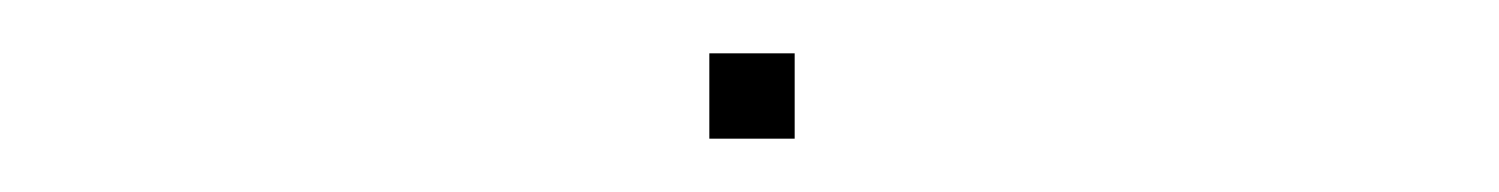

<svg xmlns="http://www.w3.org/2000/svg" viewBox="-20 -52 562 72"><path d="M246 -32H278V0H246Z"/></svg>

Font: Zector
Style: Regular
Weight: 400
Designer: GGBot
Version: 0.72